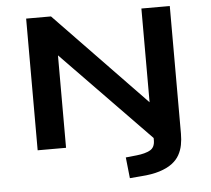

<svg xmlns="http://www.w3.org/2000/svg" viewBox="-59 -769 1123 1024"><g transform="rotate(-5 502.5 -257.0)"><path d="M595 191 583 79 641 73Q688 68 714 53.5Q740 39 740 1V-65L751 0L267 -498H270V0H118V-705H251L738 -200H735V-705H887V-21Q887 10 881.5 38.5Q876 67 862 92Q848 117 822 136.5Q796 156 755 169Q714 182 655 186Z"/></g></svg>

Font: Nunito Sans 7pt Expanded
Style: Bold
Weight: 700
Width: 7
Designer: Vernon Adams
Foundry: Vernon Adams
Version: Version 3.101;gftools[0.9.27]